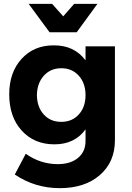

<svg xmlns="http://www.w3.org/2000/svg" viewBox="-20 -779 685 999"><path d="M379 -611H238L129 -759H251L309 -694L366 -759H487ZM425 -538H578V-50Q578 64 499.5 132Q421 200 291 200Q162 200 57 129L114 21Q190 75 281 75Q347 75 386 42.5Q425 10 425 -45V-106Q369 -28 263 -28Q158 -28 93 -99.5Q28 -171 28 -288Q28 -402 92 -472.5Q156 -543 259 -543Q366 -544 425 -465ZM299 -145Q355 -145 390 -183.5Q425 -222 425 -284Q425 -346 390 -385Q355 -424 299 -424Q243 -424 208 -385Q173 -346 172 -284Q173 -222 207.5 -183.5Q242 -145 299 -145Z"/></svg>

Font: Montserrat-Arabic SemiBold
Style: Regular
Weight: 600
Designer: Mohamed Gaber
Foundry: Kief Type Foundry
Version: Version 5.008;PS 005.008;hotconv 1.0.88;makeotf.lib2.5.64775